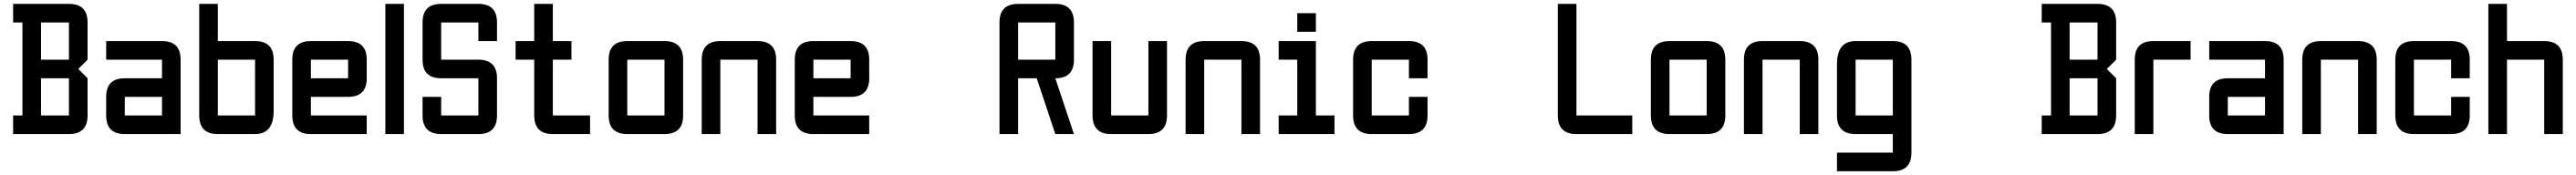

<svg xmlns="http://www.w3.org/2000/svg" viewBox="-20 -704 13517 919"><path d="M48.8 -683.6H341.8Q439.5 -683.6 439.5 -585.9V-390.6L390.6 -341.8L439.5 -293V-97.7Q439.5 0 341.8 0H48.8V-97.7H97.7V-585.9H48.8ZM341.8 -585.9H195.3V-390.6H341.8ZM341.8 -293H195.3V-97.7H341.8Z M927.7 0H634.8Q537.1 0 537.1 -97.7V-195.3Q537.1 -293 634.8 -293H830.1V-390.6H537.1V-488.3H830.1Q927.7 -488.3 927.7 -390.6ZM634.8 -97.7H830.1V-195.3H634.8Z M1025.4 -683.6H1123V-488.3H1318.4Q1416 -488.3 1416 -390.6V-122.1Q1416 0 1318.4 0H1123Q1025.4 0 1025.4 -97.7ZM1318.4 -390.6H1123V-97.7H1318.4Z M1611.3 -488.3H1806.6Q1904.3 -488.3 1904.3 -390.6V-293Q1904.3 -195.3 1806.6 -195.3H1611.3V-97.7H1904.3V0H1611.3Q1513.7 0 1513.7 -97.7V-390.6Q1513.7 -488.3 1611.3 -488.3ZM1806.6 -390.6H1611.3V-293H1806.6Z M2002 -683.6H2099.6V0H2002Z M2197.3 -195.3H2294.9V-97.7H2490.2V-293H2294.9Q2197.3 -293 2197.3 -390.6V-585.9Q2197.3 -683.6 2294.9 -683.6H2490.2Q2587.9 -683.6 2587.9 -585.9V-488.3H2490.2V-585.9H2294.9V-390.6H2490.2Q2587.9 -390.6 2587.9 -293V-97.7Q2587.9 0 2490.2 0H2294.9Q2197.3 0 2197.3 -97.7Z M2880.9 0Q2783.2 0 2783.2 -97.7V-390.6H2685.5V-488.3H2783.2V-683.6H2880.9V-488.3H2978.5V-390.6H2880.9V-97.7H3076.2V0Z M3466.8 0H3271.5Q3173.8 0 3173.8 -97.7V-390.6Q3173.8 -488.3 3271.5 -488.3H3466.8Q3564.5 -488.3 3564.5 -390.6V-97.7Q3564.5 0 3466.8 0ZM3466.8 -97.7V-390.6H3271.5V-97.7Z M3955.1 -390.6H3759.8V0H3662.1V-390.6Q3662.1 -488.3 3759.8 -488.3H3955.1Q4052.7 -488.3 4052.7 -390.6V0H3955.1Z M4248 -488.3H4443.4Q4541 -488.3 4541 -390.6V-293Q4541 -195.3 4443.4 -195.3H4248V-97.7H4541V0H4248Q4150.4 0 4150.4 -97.7V-390.6Q4150.4 -488.3 4248 -488.3ZM4443.4 -390.6H4248V-293H4443.4Z M5419.9 -293H5322.3V0H5224.6V-585.9Q5224.6 -683.6 5322.3 -683.6H5517.6Q5615.2 -683.6 5615.2 -585.9V-390.6Q5615.2 -293 5517.6 -293L5615.2 0H5517.6ZM5517.6 -390.6V-585.9H5322.3V-390.6Z M6005.9 -488.3H6103.5V-97.7Q6103.5 0 6005.9 0H5810.5Q5712.9 0 5712.9 -97.7V-488.3H5810.5V-97.7H6005.9Z M6494.1 -390.6H6298.8V0H6201.2V-390.6Q6201.2 -488.3 6298.8 -488.3H6494.1Q6591.8 -488.3 6591.8 -390.6V0H6494.1Z M6787.1 -537.1V-634.8H6884.8V-537.1ZM6689.5 0V-97.7H6787.1V-390.6H6689.5V-488.3H6884.8V-97.7H6982.4V0Z M7373 0H7177.7Q7080.1 0 7080.1 -97.7V-390.6Q7080.1 -488.3 7177.7 -488.3H7373Q7470.7 -488.3 7470.7 -390.6V-293H7373V-390.6H7177.7V-97.7H7373V-195.3H7470.7V-97.7Q7470.7 0 7373 0Z M8154.3 -683.6H8252V-97.7H8544.9V0H8252Q8154.3 0 8154.3 -97.7Z M8935.5 0H8740.2Q8642.6 0 8642.6 -97.7V-390.6Q8642.6 -488.3 8740.2 -488.3H8935.5Q9033.2 -488.3 9033.2 -390.6V-97.7Q9033.2 0 8935.5 0ZM8935.5 -97.7V-390.6H8740.2V-97.7Z M9423.8 -390.6H9228.5V0H9130.9V-390.6Q9130.9 -488.3 9228.5 -488.3H9423.8Q9521.5 -488.3 9521.5 -390.6V0H9423.8Z M9912.1 195.3H9619.1V97.7H9912.1V0H9716.8Q9619.1 0 9619.1 -97.7V-366.2Q9619.1 -488.3 9716.8 -488.3H9912.1Q10009.8 -488.3 10009.8 -390.6V97.7Q10009.8 195.3 9912.1 195.3ZM9716.8 -97.7H9912.1V-390.6H9716.8Z M10693.4 -683.6H10986.3Q11084 -683.6 11084 -585.9V-390.6L11035.2 -341.8L11084 -293V-97.7Q11084 0 10986.3 0H10693.4V-97.7H10742.2V-585.9H10693.4ZM10986.3 -585.9H10839.8V-390.6H10986.3ZM10986.3 -293H10839.8V-97.7H10986.3Z M11279.3 -488.3H11474.6V-390.6H11279.3V0H11181.6V-390.6Q11181.6 -488.3 11279.3 -488.3Z M11962.9 0H11669.9Q11572.3 0 11572.3 -97.7V-195.3Q11572.3 -293 11669.9 -293H11865.2V-390.6H11572.3V-488.3H11865.2Q11962.9 -488.3 11962.9 -390.6ZM11669.9 -97.7H11865.2V-195.3H11669.9Z M12353.5 -390.6H12158.2V0H12060.5V-390.6Q12060.5 -488.3 12158.2 -488.3H12353.5Q12451.2 -488.3 12451.2 -390.6V0H12353.5Z M12841.8 0H12646.5Q12548.8 0 12548.8 -97.7V-390.6Q12548.8 -488.3 12646.5 -488.3H12841.8Q12939.5 -488.3 12939.5 -390.6V-293H12841.8V-390.6H12646.5V-97.7H12841.8V-195.3H12939.5V-97.7Q12939.5 0 12841.8 0Z M13037.1 -683.6H13134.8V-488.3H13330.1Q13427.7 -488.3 13427.7 -390.6V0H13330.1V-390.6H13134.8V0H13037.1Z"/></svg>

Font: BabelStone Runic Long Branch
Style: Regular
Weight: 400
Designer: Andrew West
Foundry: BabelStone
Version: Version 3.002 March 14, 2022